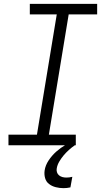

<svg xmlns="http://www.w3.org/2000/svg" viewBox="-20 -755 540 998"><path d="M24 0V-55H172L275 -680H135V-735H485V-680H337L234 -55H374V0ZM310 223Q290 223 270 218Q250 213 235 201.5Q220 190 214.5 171Q209 152 212 131Q216 104 233 78.5Q250 53 272.5 33Q295 13 321 -2Q347 -17 373 -28L369 0Q353 11 338 24.5Q323 38 310.5 53Q298 68 288 85Q278 102 275 120Q273 130 276 140Q279 150 287 156.5Q295 163 305 165.5Q315 168 325 168Q333 168 340.5 167Q348 166 356 164L346 219Q337 221 328 222Q319 223 310 223Z"/></svg>

Font: Iosevka Curly Slab Light
Style: Italic
Weight: 300
Italic angle: -9°
Monospace: yes
Designer: Belleve Invis
Foundry: Belleve Invis
Version: Version 22.1.2; ttfautohint (v1.8.4)